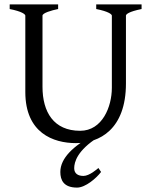

<svg xmlns="http://www.w3.org/2000/svg" viewBox="-20 -635 693 872"><path d="M623 -594V-615H417V-594C473 -583 488 -570 488 -564V-236C488 -151 445 -41 344 -41C224 -41 173 -126 173 -241V-564C173 -576 214 -588 244 -594V-615H24V-594C80 -583 95 -570 95 -564V-217C95 -31 222 15 325 15C431 15 552 -47 552 -256V-564C552 -570 564 -582 623 -594ZM439 146 427 128C421 133 386 164 359 164C335 164 317 154 317 129C317 101 331 48 426 -12L404 -21C314 27 254 83 254 146C254 183 269 217 330 217C368 217 418 174 439 146Z"/></svg>

Font: Temporarium
Style: Regular
Weight: 400
Version: Version 1.1